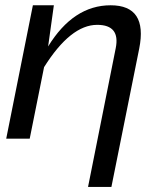

<svg xmlns="http://www.w3.org/2000/svg" viewBox="-20 -533 628 738"><path d="M3.9 0 106.4 -512.7H187L165 -354.5Q262.2 -512.7 405.3 -512.7Q548.3 -512.7 515.1 -346.2L408.2 185.5H318.4L424.8 -347.7Q442.9 -437.5 353.5 -437.5Q251.5 -437.5 149.4 -274.9L94.2 0Z"/></svg>

Font: Sansation
Style: Italic
Weight: 400
Designer: Bernd Montag
Version: Version 1.301